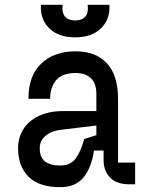

<svg xmlns="http://www.w3.org/2000/svg" viewBox="-20 -765 640 797"><path d="M541 0H517Q464 0 437 -28Q410 -56 410 -100V-140H370Q359 -66 325.5 -27Q292 12 230 12Q142 12 98.5 -31.5Q55 -75 55 -150Q55 -193 76.5 -228Q98 -263 140.5 -283.5Q183 -304 244 -304H380V-375Q380 -419 357 -440.5Q334 -462 294 -462Q238 -462 213 -432Q188 -402 188 -355H98Q98 -451 151.5 -501.5Q205 -552 294 -552Q378 -552 424 -502Q470 -452 470 -355V-90H541ZM330 -188 380 -204V-244L231 -226Q192 -221 168.5 -201Q145 -181 145 -150Q145 -112 166.5 -95Q188 -78 230 -78Q272 -78 293 -105.5Q314 -133 330 -188ZM292 -680Q320 -680 334 -696Q348 -712 344 -745H434Q438 -686 400 -648Q362 -610 292 -610Q222 -610 184 -648Q146 -686 150 -745H240Q236 -712 250 -696Q264 -680 292 -680Z"/></svg>

Font: Fliege Mono Thin
Style: Regular
Weight: 100
Version: Version 0.020;Glyphs 3.3 (3306)